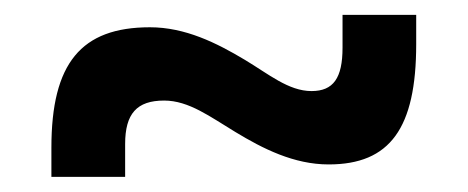

<svg xmlns="http://www.w3.org/2000/svg" viewBox="-20 -474 626 257"><path d="M48.8 -237.3H147.5V-281.2C147.5 -321.8 163.1 -339.4 199.7 -339.4C232.9 -339.4 261.7 -317.4 294.9 -297.4C332 -274.9 373.5 -253.9 419.9 -253.9C502 -253.9 537.1 -302.2 537.1 -415V-454.1H438.5V-410.2C438.5 -369.6 426.3 -352.1 397 -352.1C366.2 -352.1 339.4 -375 307.6 -394C270 -416.5 228 -437.5 180.7 -437.5C88.4 -437.5 48.8 -389.2 48.8 -276.4Z"/></svg>

Font: Cascadia Code PL
Style: Regular
Weight: 400
Monospace: yes
Designer: Aaron Bell
Foundry: Saja Typeworks
Version: Version 2404.023